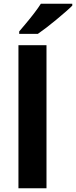

<svg xmlns="http://www.w3.org/2000/svg" viewBox="-20 -1000 404 1020"><path d="M227 0H78V-760H227ZM364 -970Q350 -956 327 -936Q304 -916 277.5 -894Q251 -872 225.5 -852.5Q200 -833 181 -820H82V-833Q98 -852 119.5 -877.5Q141 -903 162 -930.5Q183 -958 197 -980H364Z"/></svg>

Font: Noto Sans Javanese
Style: Regular
Weight: 400
Designer: Monotype Design Team
Foundry: Monotype Imaging Inc.
Version: Version 2.004